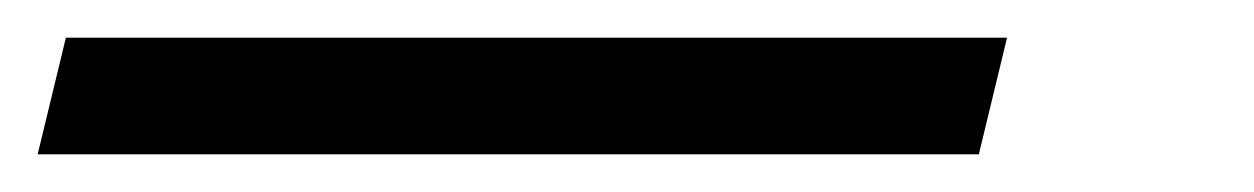

<svg xmlns="http://www.w3.org/2000/svg" viewBox="-92 103 666 102"><path d="M-72 185 -57 123H443L428 185Z"/></svg>

Font: Ubuntu Sans
Style: Italic
Weight: 400
Italic angle: -13.5°
Designer: Dalton Maag Ltd
Foundry: Dalton Maag Ltd
Version: Version 1.006